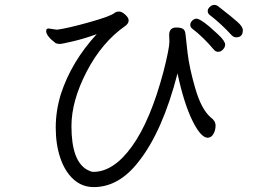

<svg xmlns="http://www.w3.org/2000/svg" viewBox="-20 -755 1040 782"><path d="M969 -632Q969 -646 948 -665Q927 -684 869 -729Q862 -735 852.5 -735Q843 -735 834.5 -727Q826 -719 826 -710Q826 -701 833 -695Q880 -659 924 -611Q932 -603 942 -603Q969 -603 969 -632ZM669 -612 670 -586Q670 -558 646 -464Q593 -264 518 -159.5Q443 -55 360 -55Q351 -55 336 -63Q271 -98 271 -241Q271 -344 333 -463.5Q395 -583 491 -650Q504 -660 504 -671.5Q504 -683 490 -695.5Q476 -708 465 -708Q454 -708 446 -702Q431 -689 344 -664.5Q257 -640 212 -634L178 -639Q168 -639 168 -629Q168 -608 207 -579Q215 -576 223.5 -576Q232 -576 278.5 -587Q325 -598 374 -616Q271 -504 228 -372Q207 -304 207 -235.5Q207 -167 225.5 -112Q244 -57 279 -25Q314 7 362 7Q464 7 544 -96Q642 -219 703 -456Q729 -334 763.5 -264Q798 -194 826 -194Q840 -194 849 -209Q858 -224 858 -243.5Q858 -263 838 -277Q800 -310 775.5 -394.5Q751 -479 744 -539.5Q737 -600 735.5 -616Q734 -632 725 -637.5Q716 -643 698 -643Q669 -643 669 -612ZM780 -679Q771 -679 763 -671Q755 -663 755 -654Q755 -645 762 -639Q806 -606 850 -554Q858 -544 867.5 -544Q877 -544 882 -548Q897 -559 897 -573.5Q897 -588 868 -615Q800 -679 780 -679Z"/></svg>

Font: LXGW WenKai Mono TC
Style: Regular
Weight: 400
Designer: LXGW / Fontworks Inc.
Foundry: LXGW / Fontworks Inc.
Version: Version 1.330